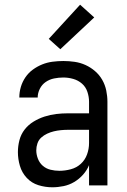

<svg xmlns="http://www.w3.org/2000/svg" viewBox="-20 -787 540 815"><path d="M202 8Q172 8 143 -1Q114 -10 93.5 -32Q73 -54 64.5 -83Q56 -112 56 -141Q56 -167 62.5 -192Q69 -217 84.5 -237Q100 -257 122 -270.5Q144 -284 168.5 -292Q193 -300 218 -303Q243 -306 269 -306H358V-355Q358 -376 351 -397Q344 -418 328 -432Q312 -446 291 -452Q270 -458 249 -458Q229 -458 209.5 -454Q190 -450 174 -439Q158 -428 149 -410Q140 -392 140 -373Q140 -373 140 -373Q140 -373 140 -373Q140 -373 140 -373Q140 -373 140 -373Q140 -373 140 -373Q140 -373 140 -373H62Q62 -373 62 -373Q62 -373 62 -373Q62 -396 68.5 -418Q75 -440 88 -459Q101 -478 119.5 -491.5Q138 -505 159 -513.5Q180 -522 203 -525Q226 -528 249 -528Q273 -528 297 -524.5Q321 -521 343 -511Q365 -501 383.5 -485Q402 -469 414 -448Q426 -427 431 -403Q436 -379 436 -355V0H358V-86Q349 -64 332.5 -45.5Q316 -27 295 -14.5Q274 -2 250 3Q226 8 202 8ZM232 -62Q256 -62 280.5 -68.5Q305 -75 323 -91.5Q341 -108 349.5 -131.5Q358 -155 358 -180V-236H269Q254 -236 238.5 -234.5Q223 -233 208.5 -229.5Q194 -226 180 -219.5Q166 -213 155 -203Q144 -193 139 -178.5Q134 -164 134 -149Q134 -131 141 -113Q148 -95 162 -83Q176 -71 194.5 -66.5Q213 -62 232 -62ZM236 -578 187 -622 320 -767 380 -713Z"/></svg>

Font: Zed Mono
Style: Regular
Weight: 400
Monospace: yes
Designer: Belleve Invis
Foundry: Belleve Invis
Version: Version 1.0.0; ttfautohint (v1.8.4)